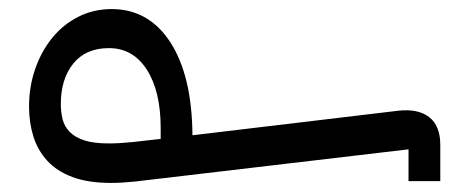

<svg xmlns="http://www.w3.org/2000/svg" viewBox="-20 -399 1030 423"><path d="M880 -70 277 1Q248 4 225 4Q174 4 139.5 -9Q105 -22 84 -45Q63 -68 53.5 -98.5Q44 -129 44 -164Q44 -208 57.5 -247Q71 -286 95 -315.5Q119 -345 152.5 -362Q186 -379 226 -379Q308 -379 355.5 -305.5Q403 -232 404 -101L857 -155Q901 -160 925.5 -141Q950 -122 950 -80V0H880ZM114 -170Q114 -152 118 -136Q122 -120 134 -108Q146 -96 166.5 -89.5Q187 -83 220 -83Q242 -83 272 -86L334 -93V-117Q334 -198 303.5 -245.5Q273 -293 220 -293Q169 -293 141.5 -259Q114 -225 114 -170Z"/></svg>

Font: IBM Plex Sans Arabic
Style: Regular
Weight: 400
Designer: Mike Abbink, Paul van der Laan, Pieter van Rosmalen, Wael Morcos, Khajak Apelian
Foundry: Bold Monday
Version: Version 1.005